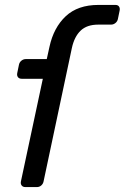

<svg xmlns="http://www.w3.org/2000/svg" viewBox="-20 -760 507 780"><path d="M50 -463 57 -497Q59 -507 67 -513.5Q75 -520 85 -520H170L181 -570Q198 -648 247 -694Q296 -740 380 -740H449Q459 -740 463.5 -733.5Q468 -727 466 -717L459 -683Q457 -673 449 -666.5Q441 -660 431 -660H379Q333 -660 307.5 -635.5Q282 -611 272 -565L157 -23Q155 -13 147.5 -6.5Q140 0 130 0H83Q73 0 68 -6.5Q63 -13 65 -23L154 -440H68Q58 -440 53 -446.5Q48 -453 50 -463Z"/></svg>

Font: SVN-Rubik
Style: Italic
Weight: 400
Italic angle: -12°
Designer: Hubert and Fischer
Foundry: Hubert & Fischer
Version: Version 2.101; ttfautohint (v1.8.3)